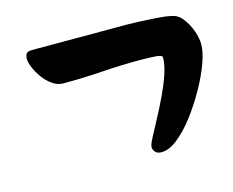

<svg xmlns="http://www.w3.org/2000/svg" viewBox="-70 -601 768 633"><g transform="rotate(-15 314.0 -285.0)"><path d="M83 -503Q166 -503 248 -503Q330 -503 412 -503Q420 -503 446.5 -502Q473 -501 505 -499Q537 -497 559 -492Q580 -488 595.5 -467.5Q611 -447 619.5 -422Q628 -397 628 -377Q628 -351 614 -312.5Q600 -274 576 -231.5Q552 -189 523.5 -151.5Q495 -114 465.5 -90.5Q436 -67 410 -67Q396 -67 389 -74.5Q382 -82 382 -92Q382 -100 393.5 -122Q405 -144 422 -175.5Q439 -207 455.5 -241.5Q472 -276 483.5 -309Q495 -342 495 -368Q495 -376 470 -377.5Q445 -379 418 -379Q354 -379 289 -374.5Q224 -370 155 -370Q136 -370 118.5 -382.5Q101 -395 88 -413Q75 -431 67.5 -449Q60 -467 60 -478Q60 -491 65 -497Q70 -503 83 -503Z"/></g></svg>

Font: Kalam Variable Light
Style: Regular
Weight: 300
Designer: Lipi Raval, Jonny Pinhorn
Foundry: Indian Type Foundry
Version: Version 3.000